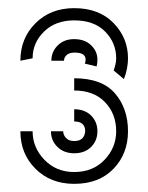

<svg xmlns="http://www.w3.org/2000/svg" viewBox="-20 -436 364 471"><path d="M30 -287Q30 -342 67 -379Q104 -416 162 -416Q223 -416 258.5 -379.5Q294 -343 294 -293Q294 -268 284 -242L259 -263Q261 -269 263 -277Q265 -285 265 -293Q265 -331 238 -358.5Q211 -386 162 -386Q116 -386 88 -358.5Q60 -331 60 -293ZM106 -287Q106 -309 121.5 -324.5Q137 -340 162 -340Q188 -340 203.5 -325Q219 -310 219 -290Q219 -285 218.5 -281Q218 -277 217 -273L188 -280Q190 -284 190 -290Q190 -307 163 -307Q150 -307 143.5 -301Q137 -295 137 -287ZM162 15Q104 15 67 -22Q30 -59 30 -114H60Q60 -74 89 -44Q118 -14 162 -14Q208 -14 236.5 -44Q265 -74 265 -114Q265 -157 237.5 -185.5Q210 -214 162 -214V-244Q230 -244 262 -207Q294 -170 294 -114Q294 -59 258.5 -22Q223 15 162 15ZM162 -60Q137 -60 121 -75.5Q105 -91 105 -114H135Q135 -105 142 -97.5Q149 -90 162 -90Q187 -90 189 -114Q189 -138 162 -138V-168Q188 -168 203.5 -152.5Q219 -137 219 -114Q219 -91 203.5 -75.5Q188 -60 162 -60Z"/></svg>

Font: Zen Tokyo Zoo
Style: Regular
Weight: 400
Designer: Yoshimichi Ohira
Foundry: A-1 Corp ZenFonts
Version: Version 1.002; ttfautohint (v1.8.3)